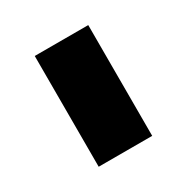

<svg xmlns="http://www.w3.org/2000/svg" viewBox="-82 -726 420 431"><g transform="rotate(-30 128.0 -510.5)"><path d="M58.6 -367.2V-654.3H197.3V-367.2Z"/></g></svg>

Font: Sen ExtraBold
Style: Regular
Weight: 800
Version: Version 2.000;gftools[0.9.31]